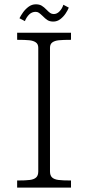

<svg xmlns="http://www.w3.org/2000/svg" viewBox="-20 -848 398 868"><path d="M153 -73V-632Q153 -648.5 142.2 -656.2Q131.5 -664 112.5 -666Q93.5 -668 57.5 -668V-700H301V-668Q265 -668 246 -666Q227 -664 216.5 -656.2Q206 -648.5 206 -632V-73Q206 -54.5 215.5 -45.8Q225 -37 244 -34.5Q263 -32 301 -32V0H57.5V-32Q96 -32 115 -34.5Q134 -37 143.5 -45.8Q153 -54.5 153 -73ZM172.5 -776Q162 -786 155.8 -790.2Q149.5 -794.5 141 -794.5Q124.5 -794.5 112.2 -782.8Q100 -771 92.5 -752.5L68 -765.5Q74.5 -778.5 84.5 -792.5Q94.5 -806.5 109.2 -817.5Q124 -828.5 142 -828.5Q158 -828.5 168.5 -822.2Q179 -816 191 -803.5Q200 -794 207 -789.2Q214 -784.5 223 -784.5Q237.5 -784.5 249.2 -796.8Q261 -809 266.5 -826.5L291 -813.5Q286 -801 276.5 -786.8Q267 -772.5 252.8 -761.5Q238.5 -750.5 221 -750.5Q205 -750.5 194.8 -757Q184.5 -763.5 172.5 -776Z"/></svg>

Font: Didactic
Style: Regular
Weight: 400
Designer: Tyler Finck
Foundry: Etcetera Type Co
Version: Version 3.007;FEAKit 1.0